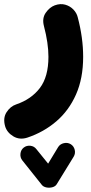

<svg xmlns="http://www.w3.org/2000/svg" viewBox="-26 -340 434 918"><path d="M312.5 349.6Q327.1 358.9 331.3 376.5Q335.4 394 326.2 409.2L245.1 541Q238.8 551.3 224.6 555.2Q210.4 559.1 196 556.2Q181.6 553.2 174.3 544.4L80.6 426.8Q69.8 413.1 71.8 394.8Q73.7 376.5 87.4 365.7Q101.1 355 119.1 356.9Q137.2 358.9 147.9 373L204.1 442.4L252 363.3Q261.2 348.6 279.3 344.5Q297.4 340.3 312.5 349.6ZM235.8 -314.5Q262.7 -324.2 285.9 -317.6Q309.1 -311 325 -294.4Q340.8 -277.8 345.7 -257.3Q371.6 -159.2 371.6 -68.4Q371.6 34.7 337.4 111.8Q303.2 189 242.9 240.5Q182.6 292 105 317.9Q67.9 330.1 37.6 311.8Q7.3 293.5 -1.5 263.7Q-12.7 224.6 5.4 196.5Q23.4 168.5 51.3 159.2Q123.5 134.8 164.6 80.8Q205.6 26.9 205.6 -68.4Q205.6 -133.3 184.1 -215.3Q174.3 -252.4 192.6 -278.8Q210.9 -305.2 235.8 -314.5Z"/></svg>

Font: Mikhak Black
Style: Regular
Weight: 900
Designer: Amin Abedi
Version: Version 3.3